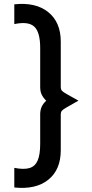

<svg xmlns="http://www.w3.org/2000/svg" viewBox="-20 -752 461 964"><path d="M51.8 189.3V90.8Q99.4 100.2 127.9 91.8Q156.3 83.4 169.1 53.8Q181.8 24.2 181.8 -29.8V-177.8Q181.8 -199.3 189 -215.4Q196.1 -231.5 212.1 -246.4Q196.1 -262 189 -277.6Q181.8 -293.2 181.8 -314.5V-511.1Q181.8 -590.9 151.9 -618.4Q122 -645.9 51.8 -631V-730.3Q159.4 -741.8 222.3 -691.1Q285.1 -640.3 285.1 -543.3V-314.5Q285.1 -303.8 290.3 -297.2Q295.6 -290.6 314.4 -280Q333.3 -269.4 373.9 -246.7Q333.7 -223.8 314.9 -213.1Q296 -202.4 290.5 -195.7Q285.1 -189 285.1 -177.8V2.1Q285.1 100.2 222.5 150.4Q160 200.7 51.8 189.3Z"/></svg>

Font: Russolo 10pt ExtraLight
Style: Regular
Weight: 200
Designer: Micah Stupak-Hahn
Version: Version 1.000